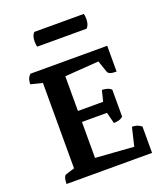

<svg xmlns="http://www.w3.org/2000/svg" viewBox="-153 -956 919 1061"><g transform="rotate(-20 307.0 -425.5)"><path d="M53.9 0Q53.9 -21.9 58.4 -35.1Q62.9 -48.4 69.9 -50.9L140.1 -72.9L122.4 -52.4V-585.8L140 -565.2L53.9 -586.4Q53.9 -603.1 58.2 -615.6Q62.4 -628.1 74.3 -641H526.4V-489.3Q500.9 -489.3 489.2 -494Q477.5 -498.7 474.5 -507.7L447.7 -586L461.7 -577L240.2 -561.2L251.2 -574.2V-349.5L241.2 -357.8H410.1L397.1 -349.5L415.3 -421.7Q428.5 -421.7 443.2 -418Q457.9 -414.4 469.9 -403.6V-245Q457.9 -234.2 443.2 -230.8Q428.5 -227.4 415.3 -227.4L396.1 -302.1L410.1 -293.1H241.2L251.2 -302.5V-71.4L241.2 -82.4L484.2 -64.9L471.6 -47.8L501.8 -173.7Q518.5 -173.7 531.3 -169.4Q544.1 -165.2 556.9 -155V0ZM451.4 -768.7H161.2Q159.8 -773.1 158.6 -780.4Q157.3 -787.7 157.3 -797.9Q157.3 -836.7 174.7 -850.7H464.9Q466.4 -846.4 467.6 -838.6Q468.8 -830.8 468.8 -821.1Q468.8 -784.4 451.4 -768.7Z"/></g></svg>

Font: Pitagon Serif
Style: Regular
Weight: 400
Designer: Travis Tran
Foundry: Pitagon
Version: Version 1.000;gftools[0.9.26]